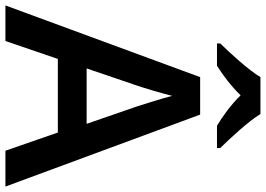

<svg xmlns="http://www.w3.org/2000/svg" viewBox="-156 -823 979 707"><g transform="rotate(90 333.5 -469.5)"><path d="M400 -939H264C237 -894 177 -829 140 -791V-779H222C257 -801 296 -830 331 -866C366 -830 408 -800 443 -779H525V-791C489 -828 427 -894 400 -939ZM535 0H667L402 -717H264L0 0H131L197 -193H468ZM371 -487 436 -299H232L296 -487C304 -510 323 -574 333 -614C341 -581 363 -513 371 -487Z"/></g></svg>

Font: Noto Sans Kayah Li SemiBold
Style: Regular
Weight: 600
Designer: Monotype Design Team, Sérgio Martins
Foundry: Monotype Imaging Inc.
Version: Version 2.002